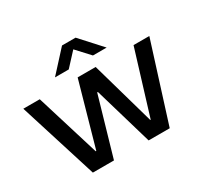

<svg xmlns="http://www.w3.org/2000/svg" viewBox="-153 -932 1175 1127"><g transform="rotate(-30 434.0 -368.5)"><path d="M172.9 0 6.8 -528.8H118.2L250 -100.1H253.9L375 -528.8H497.1L619.1 -99.1H622.1L753.9 -528.8H860.8L693.8 0H550.8L435.1 -395H430.2L315.9 0ZM259.8 -595.2 389.2 -736.8H481L609.9 -595.2H517.1L435.1 -684.1L353 -595.2Z"/></g></svg>

Font: Lumene Sans Expanded Medium
Style: Regular
Weight: 500
Width: 7
Designer: Deni Anggara
Version: Version 1.003;Glyphs 3.1.2 (3151)